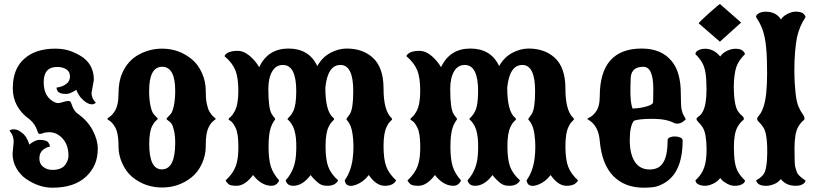

<svg xmlns="http://www.w3.org/2000/svg" viewBox="-20 -876 3956 931"><path d="M234.4 34.2Q169.4 34.2 107.4 -7.8Q78.6 -27.3 59.8 -59.8Q41 -92.3 41 -130.9L46.4 -188.5Q46.4 -219.7 25.9 -242.2Q33.7 -249 42.5 -249Q50.8 -249 62 -246.6Q71.8 -243.7 87.6 -231.4Q103.5 -219.2 113.3 -197.8Q121.6 -180.2 121.6 -174.8Q150.4 -197.8 171.4 -197.8Q207 -197.8 215.3 -183.6Q222.2 -172.9 222.2 -167V-165.5Q201.2 -161.1 186 -147.2Q170.9 -133.3 170.9 -107.4Q170.9 -81.1 189.7 -66.7Q208.5 -52.2 233.4 -52.2Q258.3 -52.2 273.7 -59.3Q289.1 -66.4 296.9 -77.6Q312 -99.1 312 -120.6Q312 -172.9 283.9 -203.9Q255.9 -234.9 219.2 -234.9Q200.2 -234.9 189.2 -230.5Q178.2 -226.1 171.9 -226.6Q165.5 -227.1 161.1 -241.2Q150.4 -274.9 124.5 -296.4Q42 -355 42 -448.2Q42 -541.5 97.4 -590.8Q152.8 -640.1 247.6 -640.1Q295.4 -640.1 331.5 -624.8Q367.7 -609.4 388.2 -592.8Q435.1 -554.7 435.1 -488.8L423.8 -425.8Q423.8 -398.9 444.8 -377.9Q432.6 -366.7 416.5 -371.3Q400.4 -376 385.5 -388.9Q370.6 -401.9 362.3 -416Q350.6 -435.1 350.6 -440.9Q319.8 -420.4 300.8 -420.4Q268.6 -420.4 259.8 -433.6Q253.9 -443.4 253.9 -451.2Q281.7 -454.6 300.5 -468.3Q319.3 -481.9 319.3 -505.4Q319.3 -528.8 301.5 -540Q283.7 -551.3 256.8 -551.3Q191.9 -551.3 191.9 -477.5Q191.9 -403.8 247.1 -379.4Q258.3 -374.5 270.5 -377.2Q282.7 -379.9 294.2 -383.5Q305.7 -387.2 314.2 -386.2Q322.8 -385.3 326.2 -373Q338.4 -335.4 359.9 -322.8Q405.8 -289.1 429.9 -243.2Q454.1 -197.3 454.1 -155.3Q454.1 -112.8 440.2 -80.1Q426.3 -47.4 399.4 -21.5Q341.8 34.2 234.4 34.2Z M766.1 33.2Q683.1 33.2 621.1 -18.1Q591.3 -43 573 -83.5Q554.7 -124 554.7 -164.1Q554.7 -204.6 549.3 -228Q543.9 -251.5 535.6 -263.7Q522.5 -283.7 511.2 -290.5Q500 -297.4 500 -299.3Q500 -301.3 512.2 -309.8Q524.4 -318.4 535.2 -335Q554.7 -363.8 554.7 -422.4Q554.7 -481 572.8 -521.5Q598.6 -581.1 651.9 -610.6Q705.1 -640.1 766.1 -640.1Q848.1 -640.1 911.1 -587.9Q941.4 -562.5 959.5 -521.5Q977.5 -480.5 977.5 -439Q977.5 -397.5 982.7 -373Q987.8 -348.6 995.1 -335.9Q1004.9 -318.4 1015.6 -309.8Q1026.4 -301.3 1026.4 -298.8L1018.1 -292.5Q1008.8 -284.7 1004.4 -279.3Q998 -271.5 992.2 -259.3Q984.9 -246.1 981.2 -224.1Q977.5 -202.1 977.5 -163.1Q977.5 -123.5 959.5 -83.3Q941.4 -43 911.1 -18.1Q848.6 33.2 766.1 33.2ZM764.6 -54.7Q829.6 -54.7 829.6 -183.1Q829.6 -216.8 824 -241.9Q818.4 -267.1 811.5 -276.4Q805.2 -284.7 797.4 -290Q789.6 -295.4 787.1 -298.8Q787.1 -301.8 793.9 -308.3Q800.8 -314.9 808.6 -324.2Q817.4 -335.4 823.5 -365.7Q829.6 -396 829.6 -435.1Q829.6 -552.2 766.6 -552.2Q703.1 -552.2 703.1 -435.1Q703.1 -395.5 709.2 -365.5Q715.3 -335.4 724.1 -324.2Q731.4 -314.9 738.3 -308.6Q745.1 -302.2 745.1 -299.8Q745.1 -297.4 736.3 -290.5Q727.5 -283.7 718.8 -266.6Q703.6 -238.3 703.6 -178.2Q703.6 -54.7 764.6 -54.7Z M1127 24.9Q1097.2 24.9 1087.9 16.6Q1076.7 6.3 1074.2 -1.5Q1108.9 -33.2 1122.6 -68.8Q1131.3 -92.8 1134 -121.6Q1136.7 -150.4 1135.7 -177.2Q1134.8 -204.1 1132.3 -220.7Q1128.9 -243.7 1121.8 -257.3Q1114.7 -271 1109.4 -278.3Q1103.5 -286.1 1099.6 -288.1Q1095.7 -290 1087.4 -297.9Q1087.4 -300.3 1097.9 -309.3Q1108.4 -318.4 1118.7 -337.9Q1135.7 -370.6 1135.7 -435.1Q1135.7 -500 1121.1 -535.9Q1106.4 -571.8 1068.4 -604Q1080.6 -629.4 1133.3 -629.4Q1174.3 -629.4 1217.3 -578.1Q1222.2 -572.3 1227.1 -565.4Q1231.9 -558.6 1236.8 -550.3Q1279.3 -640.6 1378.9 -640.6Q1478.5 -640.6 1518.6 -555.7Q1543 -599.1 1582.5 -619.9Q1622.1 -640.6 1661.1 -640.6Q1737.3 -640.6 1785.6 -598.1Q1839.8 -550.8 1839.8 -446.3Q1839.8 -340.8 1877.4 -304.7Q1883.3 -299.3 1880.4 -295.4Q1877.4 -291.5 1869.9 -284.4Q1862.3 -277.3 1855 -261.2Q1839.8 -231 1839.8 -167Q1839.8 -103.5 1853 -68.4Q1866.2 -33.2 1900.9 -1.5Q1887.7 24.9 1845.7 24.9Q1804.2 24.9 1768.1 -27.3Q1743.2 5.9 1707.5 19.5Q1687 26.9 1675.5 24.9Q1664.1 22.9 1660.2 18.1Q1655.8 13.2 1654.3 8.8Q1652.8 4.4 1651.4 -1.5Q1681.6 -43.5 1689.9 -104.7Q1698.2 -166 1689.5 -226.1Q1686 -249 1681.2 -261.5Q1676.3 -273.9 1671.4 -281.7Q1667.5 -288.1 1663.6 -292.2Q1659.7 -296.4 1659.7 -297.9Q1659.7 -300.3 1665 -307.1Q1667.5 -310.1 1670.2 -314Q1672.9 -317.9 1676.3 -322.8Q1692.9 -348.1 1692.9 -434.6Q1692.9 -561 1630.9 -561Q1568.8 -561 1557.6 -451.2Q1557.6 -335.9 1596.2 -304.7Q1602.1 -299.3 1599.1 -295.4Q1596.2 -291.5 1588.6 -284.4Q1581.1 -277.3 1573.7 -261.2Q1558.6 -231 1558.6 -167Q1558.6 -103.5 1571.5 -68.1Q1584.5 -32.7 1619.6 -1.5Q1606.4 24.9 1566.9 24.9Q1540.5 24.9 1524.4 11.7Q1498 -10.3 1486.3 -27.3Q1447.3 24.9 1401.9 24.9Q1372.1 24.9 1365.2 -1.5Q1393.1 -32.2 1405.3 -70.8Q1413.1 -95.7 1415.3 -125.2Q1417.5 -154.8 1416.5 -181.9Q1415.5 -209 1412.1 -225.6Q1407.7 -248.5 1401.4 -261.2Q1395 -273.9 1389.2 -281.7Q1384.3 -288.6 1379.2 -292.7Q1374 -296.9 1374 -298.8Q1374 -300.8 1383.3 -309.6Q1392.6 -318.4 1401.4 -335.4Q1416.5 -365.2 1416.5 -434.6Q1416.5 -561 1351.6 -561Q1317.9 -561 1299.6 -529.3Q1281.2 -497.6 1281.2 -444.3Q1281.2 -348.6 1297.9 -322.8Q1303.2 -314 1308.8 -307.6Q1314.5 -301.3 1314.5 -298.8Q1314.5 -296.9 1307.4 -287.1Q1300.3 -277.3 1293.5 -258.8Q1282.2 -226.6 1282.2 -165.5Q1282.2 -103.5 1293.5 -68.4Q1304.7 -33.2 1333.5 -1.5Q1330.1 9.3 1320.1 17.1Q1310.1 24.9 1296.9 24.9Q1247.6 24.9 1207 -27.3Q1168 24.9 1127 24.9Z M2008.8 24.9Q1979 24.9 1969.7 16.6Q1958.5 6.3 1956.1 -1.5Q1990.7 -33.2 2004.4 -68.8Q2013.2 -92.8 2015.9 -121.6Q2018.6 -150.4 2017.6 -177.2Q2016.6 -204.1 2014.2 -220.7Q2010.7 -243.7 2003.7 -257.3Q1996.6 -271 1991.2 -278.3Q1985.4 -286.1 1981.4 -288.1Q1977.5 -290 1969.2 -297.9Q1969.2 -300.3 1979.7 -309.3Q1990.2 -318.4 2000.5 -337.9Q2017.6 -370.6 2017.6 -435.1Q2017.6 -500 2002.9 -535.9Q1988.3 -571.8 1950.2 -604Q1962.4 -629.4 2015.1 -629.4Q2056.2 -629.4 2099.1 -578.1Q2104 -572.3 2108.9 -565.4Q2113.8 -558.6 2118.7 -550.3Q2161.1 -640.6 2260.7 -640.6Q2360.4 -640.6 2400.4 -555.7Q2424.8 -599.1 2464.4 -619.9Q2503.9 -640.6 2543 -640.6Q2619.1 -640.6 2667.5 -598.1Q2721.7 -550.8 2721.7 -446.3Q2721.7 -340.8 2759.3 -304.7Q2765.1 -299.3 2762.2 -295.4Q2759.3 -291.5 2751.7 -284.4Q2744.1 -277.3 2736.8 -261.2Q2721.7 -231 2721.7 -167Q2721.7 -103.5 2734.9 -68.4Q2748 -33.2 2782.7 -1.5Q2769.5 24.9 2727.5 24.9Q2686 24.9 2649.9 -27.3Q2625 5.9 2589.4 19.5Q2568.8 26.9 2557.4 24.9Q2545.9 22.9 2542 18.1Q2537.6 13.2 2536.1 8.8Q2534.7 4.4 2533.2 -1.5Q2563.5 -43.5 2571.8 -104.7Q2580.1 -166 2571.3 -226.1Q2567.9 -249 2563 -261.5Q2558.1 -273.9 2553.2 -281.7Q2549.3 -288.1 2545.4 -292.2Q2541.5 -296.4 2541.5 -297.9Q2541.5 -300.3 2546.9 -307.1Q2549.3 -310.1 2552 -314Q2554.7 -317.9 2558.1 -322.8Q2574.7 -348.1 2574.7 -434.6Q2574.7 -561 2512.7 -561Q2450.7 -561 2439.5 -451.2Q2439.5 -335.9 2478 -304.7Q2483.9 -299.3 2481 -295.4Q2478 -291.5 2470.5 -284.4Q2462.9 -277.3 2455.6 -261.2Q2440.4 -231 2440.4 -167Q2440.4 -103.5 2453.4 -68.1Q2466.3 -32.7 2501.5 -1.5Q2488.3 24.9 2448.7 24.9Q2422.4 24.9 2406.2 11.7Q2379.9 -10.3 2368.2 -27.3Q2329.1 24.9 2283.7 24.9Q2253.9 24.9 2247.1 -1.5Q2274.9 -32.2 2287.1 -70.8Q2294.9 -95.7 2297.1 -125.2Q2299.3 -154.8 2298.3 -181.9Q2297.4 -209 2293.9 -225.6Q2289.6 -248.5 2283.2 -261.2Q2276.9 -273.9 2271 -281.7Q2266.1 -288.6 2261 -292.7Q2255.9 -296.9 2255.9 -298.8Q2255.9 -300.8 2265.1 -309.6Q2274.4 -318.4 2283.2 -335.4Q2298.3 -365.2 2298.3 -434.6Q2298.3 -561 2233.4 -561Q2199.7 -561 2181.4 -529.3Q2163.1 -497.6 2163.1 -444.3Q2163.1 -348.6 2179.7 -322.8Q2185.1 -314 2190.7 -307.6Q2196.3 -301.3 2196.3 -298.8Q2196.3 -296.9 2189.2 -287.1Q2182.1 -277.3 2175.3 -258.8Q2164.1 -226.6 2164.1 -165.5Q2164.1 -103.5 2175.3 -68.4Q2186.5 -33.2 2215.3 -1.5Q2211.9 9.3 2201.9 17.1Q2191.9 24.9 2178.7 24.9Q2129.4 24.9 2088.9 -27.3Q2049.8 24.9 2008.8 24.9Z M3101.6 34.2Q3009.8 34.2 2954.1 -22.2Q2898.4 -78.6 2888.2 -192.9Q2882.3 -263.7 2837.4 -292.5L2827.6 -298.8Q2827.6 -301.3 2840.3 -307.4Q2853 -313.5 2866.7 -330.6Q2888.2 -357.4 2888.2 -408.2Q2888.2 -640.6 3091.8 -640.6Q3188.5 -640.6 3238.3 -578.1Q3281.2 -524.9 3281.2 -422.4Q3281.2 -359.4 3285.6 -342.3Q3289.6 -325.2 3295.9 -315.4Q3302.2 -305.7 3305.7 -298.3Q3286.6 -276.4 3264.2 -276.4Q3256.3 -276.4 3249.5 -279.3Q3210.9 -299.8 3144.5 -299.8Q3078.1 -299.8 3053.7 -290.5Q3033.7 -264.6 3033.7 -196.8Q3033.7 -128.9 3058.3 -91.6Q3083 -54.2 3129.9 -54.2Q3176.8 -54.2 3197 -89.4Q3217.3 -124.5 3217.3 -195.8Q3217.3 -205.6 3228.3 -210.2Q3239.3 -214.8 3253.7 -214.4Q3268.1 -213.9 3279.1 -209Q3290 -204.1 3290 -194.3Q3290 -37.1 3197.8 13.7Q3167.5 30.3 3141.8 32.2Q3116.2 34.2 3101.6 34.2ZM3047.4 -349.6Q3086.9 -351.1 3116.7 -360.4Q3147 -369.1 3147 -381.3L3147.9 -443.8Q3147.9 -552.2 3099.6 -552.2Q3065.9 -552.2 3050.8 -534.2Q3038.6 -520 3038.1 -494.6Q3037.6 -476.6 3036.9 -449.2Q3036.1 -421.9 3038.3 -394.8Q3040.5 -367.7 3047.4 -349.6Z M3471.2 -856.4 3573.7 -766.6 3470.7 -673.8 3444.8 -696.3Q3432.1 -707.5 3419.2 -718.5Q3406.2 -729.5 3393.6 -740.7L3367.7 -763.2Q3367.7 -764.6 3382.6 -779.1Q3397.5 -793.5 3417.2 -811.3Q3437 -829.1 3453.1 -842.8Q3469.2 -856.4 3471.2 -856.4ZM3398.9 -639.6Q3441.4 -639.6 3472.2 -602.1Q3487.8 -625 3520.5 -635.7Q3533.2 -639.6 3546.4 -639.6Q3570.3 -639.6 3581.1 -630.4Q3590.8 -622.1 3592.3 -613.3Q3561 -582.5 3550.3 -550.8Q3545.4 -536.6 3541.7 -510.5Q3538.1 -484.4 3538.1 -452.6Q3538.1 -435.5 3539.3 -417.5Q3540.5 -399.4 3543.5 -381.3Q3548.8 -350.1 3559.1 -335.7Q3569.3 -321.3 3578.1 -314.7Q3586.9 -308.1 3586.9 -299.3Q3586.9 -295.4 3582 -292Q3577.1 -288.6 3570.1 -280.5Q3563 -272.5 3555.7 -259.3Q3538.6 -228 3538.6 -162.1Q3538.6 -118.2 3543.5 -89.1Q3548.3 -60.1 3560.3 -40Q3572.3 -20 3592.3 -1.5Q3592.3 13.7 3567.4 22Q3558.1 24.9 3541.5 24.9Q3524.9 24.9 3506.6 15.4Q3488.3 5.9 3480.5 -3.4L3472.2 -12.7Q3457 9.3 3423.8 20.5Q3411.6 24.9 3398.4 24.9Q3382.3 24.9 3369.4 19.3Q3356.4 13.7 3354 4.9L3352.1 -1.5Q3382.3 -28.8 3394 -62.5Q3400.9 -81.1 3403.6 -104.7Q3406.2 -128.4 3406.2 -152.3Q3406.2 -170.9 3404.8 -188.2Q3403.3 -205.6 3400.9 -218.8Q3396 -246.1 3385.5 -261Q3375 -275.9 3366.2 -284.2Q3357.4 -292.5 3357.4 -299.3Q3357.4 -304.7 3368.4 -311.8Q3379.4 -318.8 3388.7 -336.9Q3405.8 -369.6 3405.8 -443.4Q3405.8 -493.2 3400.9 -522.9Q3396 -552.7 3384.3 -573Q3372.6 -593.3 3352.1 -613.3Q3352.1 -628.9 3377 -636.7Q3386.7 -639.6 3398.9 -639.6Z M3838.9 24.9Q3791.5 24.9 3766.1 -7.8Q3752 12.7 3719.7 21.5Q3699.7 26.9 3682.4 24.4Q3665 22 3657.2 15.6Q3647.9 7.8 3646.5 -1.5Q3681.2 -20.5 3689.5 -44.9Q3696.8 -66.9 3699 -100.3Q3701.2 -133.8 3700 -166.7Q3698.7 -199.7 3694.8 -219.7Q3689.9 -247.1 3679.4 -261.5Q3668.9 -275.9 3660.2 -284.2Q3651.4 -292.5 3651.4 -300.3Q3651.4 -305.2 3656.2 -310.5Q3661.1 -315.9 3668.5 -327.1Q3675.8 -338.4 3682.6 -359.4Q3699.7 -409.2 3699.7 -522.9Q3699.7 -599.1 3694.8 -647.9Q3689.9 -696.8 3678.2 -730.2Q3666.5 -763.7 3646 -793Q3646 -808.6 3670.9 -816.4Q3680.7 -819.3 3692.9 -819.3Q3743.2 -819.3 3766.6 -781.7Q3782.2 -804.7 3814.5 -815.4Q3830.1 -820.8 3848.4 -819.1Q3866.7 -817.4 3875 -810.1Q3884.8 -801.8 3886.2 -793Q3856 -748.5 3844.2 -693.4Q3838.9 -667 3835.2 -623.3Q3831.5 -579.6 3831.8 -528.3Q3832 -477.1 3837.4 -426.8Q3842.3 -380.4 3852.8 -357.2Q3863.3 -334 3872.1 -322.8Q3880.9 -311.5 3880.9 -300.3Q3880.9 -295.4 3876 -292Q3871.1 -288.6 3864 -280.5Q3856.9 -272.5 3849.6 -259.3Q3832.5 -228 3832.5 -156.7Q3832.5 -77.6 3835.9 -67.4Q3838.9 -56.2 3842.5 -45.2Q3846.2 -34.2 3852.1 -28.3Q3868.2 -11.2 3885.7 -1.5Q3885.7 13.7 3861.3 22Q3852.1 24.9 3838.9 24.9Z"/></svg>

Font: Sancreek
Style: Regular
Weight: 400
Designer: Vernon Adams
Foundry: Vernon Adams
Version: Version 1.100; ttfautohint (v1.8.4.7-5d5b)